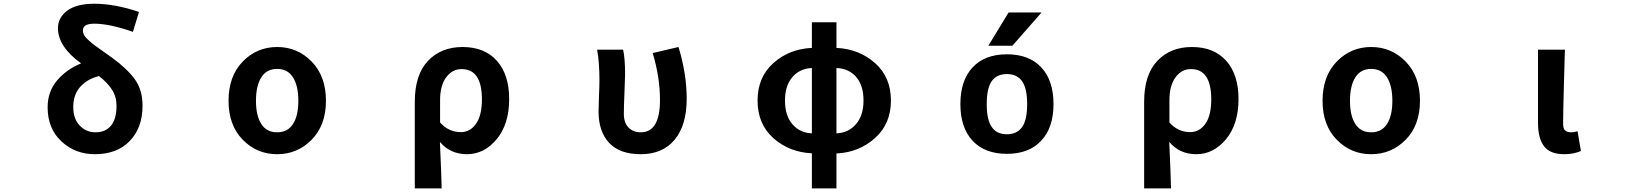

<svg xmlns="http://www.w3.org/2000/svg" viewBox="-20 -832 9040 1053"><path d="M503.9 -106.4Q558.6 -106.4 588.9 -143.1Q619.1 -179.7 619.1 -252Q619.1 -301.8 594.2 -340.3Q569.3 -378.9 522.5 -415Q456.1 -397.5 418.9 -354.5Q381.8 -311.5 381.8 -245.1Q381.8 -180.7 417 -143.6Q452.1 -106.4 503.9 -106.4ZM742.2 -766.6 709 -657.2Q582 -702.1 496.1 -702.1Q434.6 -702.1 434.6 -665Q434.6 -651.4 441.9 -638.7Q449.2 -626 467.8 -609.4Q486.3 -592.8 500.5 -582.5Q514.6 -572.3 546.9 -549.3Q579.1 -526.4 594.7 -515.6Q679.7 -453.1 720.7 -395.5Q761.7 -337.9 761.7 -252Q761.7 -131.8 691.9 -59.1Q622.1 13.7 500 13.7Q392.6 13.7 316.9 -56.6Q241.2 -127 241.2 -243.2Q241.2 -329.1 292.5 -390.1Q343.8 -451.2 424.8 -484.4Q297.9 -576.2 297.9 -677.7Q297.9 -735.4 348.6 -773.4Q399.4 -811.5 497.1 -811.5Q609.4 -811.5 742.2 -766.6Z M1233.4 -279.3Q1233.4 -414.1 1311 -494.1Q1388.7 -574.2 1500 -574.2Q1611.3 -574.2 1689.5 -494.1Q1767.6 -414.1 1767.6 -279.3Q1767.6 -145.5 1689.5 -65.9Q1611.3 13.7 1500 13.7Q1388.7 13.7 1311 -65.9Q1233.4 -145.5 1233.4 -279.3ZM1413.1 -151.9Q1442.4 -106.4 1500 -106.4Q1557.6 -106.4 1586.9 -151.9Q1616.2 -197.3 1616.2 -279.3Q1616.2 -361.3 1586.9 -407.7Q1557.6 -454.1 1500 -454.1Q1442.4 -454.1 1413.1 -407.7Q1383.8 -361.3 1383.8 -279.3Q1383.8 -197.3 1413.1 -151.9Z M2254.9 201.2V-273.4Q2254.9 -421.9 2327.1 -498Q2399.4 -574.2 2516.6 -574.2Q2637.7 -574.2 2705.1 -498.5Q2772.5 -422.9 2772.5 -289.1Q2772.5 -151.4 2704.1 -68.8Q2635.7 13.7 2541 13.7Q2449.2 13.7 2392.6 -53.7Q2401.4 142.6 2402.3 201.2ZM2507.8 -107.4Q2558.6 -107.4 2590.8 -153.3Q2623 -199.2 2623 -287.1Q2623 -453.1 2511.7 -453.1Q2460 -453.1 2426.8 -407.7Q2393.6 -362.3 2393.6 -283.2V-160.2Q2440.4 -107.4 2507.8 -107.4Z M3494.1 13.7Q3378.9 13.7 3320.8 -48.3Q3262.7 -110.4 3262.7 -220.7Q3262.7 -249 3265.1 -306.2Q3267.6 -363.3 3267.6 -392.6Q3267.6 -488.3 3254.9 -559.6H3397.5Q3408.2 -511.7 3408.2 -422.9Q3408.2 -400.4 3404.8 -324.2Q3401.4 -248 3401.4 -209Q3401.4 -158.2 3427.2 -132.3Q3453.1 -106.4 3494.1 -106.4Q3599.6 -106.4 3599.6 -283.2Q3599.6 -408.2 3559.6 -541L3701.2 -574.2Q3746.1 -426.8 3746.1 -290Q3746.1 -145.5 3680.2 -65.9Q3614.3 13.7 3494.1 13.7Z M4567.4 -459V-100.6Q4633.8 -103.5 4674.8 -151.4Q4715.8 -199.2 4715.8 -280.3Q4715.8 -363.3 4675.8 -409.7Q4635.7 -456.1 4567.4 -459ZM4432.6 -100.6V-459Q4366.2 -456.1 4325.7 -409.2Q4285.2 -362.3 4285.2 -280.3Q4285.2 -198.2 4325.7 -150.9Q4366.2 -103.5 4432.6 -100.6ZM4567.4 -710V-569.3Q4691.4 -563.5 4778.8 -486.3Q4866.2 -409.2 4866.2 -280.3Q4866.2 -152.3 4778.3 -74.2Q4690.4 3.9 4567.4 9.8V201.2H4432.6V8.8Q4308.6 2.9 4221.7 -74.2Q4134.8 -151.4 4134.8 -280.3Q4134.8 -409.2 4221.7 -486.3Q4308.6 -563.5 4432.6 -569.3V-710Z M5419.9 -134.8Q5446.3 -95.7 5502 -95.7Q5557.6 -95.7 5585.4 -134.8Q5613.3 -173.8 5613.3 -260.7Q5613.3 -347.7 5585.4 -386.7Q5557.6 -425.8 5502 -425.8Q5446.3 -425.8 5418.9 -386.7Q5391.6 -347.7 5391.6 -260.7Q5391.6 -173.8 5419.9 -134.8ZM5690.4 -60.5Q5624 11.7 5502.4 11.7Q5380.9 11.7 5314 -60.1Q5247.1 -131.8 5247.1 -261.2Q5247.1 -390.6 5314 -462.4Q5380.9 -534.2 5502.4 -534.2Q5624 -534.2 5690.9 -462.4Q5757.8 -390.6 5757.8 -261.2Q5757.8 -131.8 5690.4 -60.5ZM5692.4 -763.7 5532.2 -581.1H5400.4L5511.7 -763.7Z M6254.9 201.2V-273.4Q6254.9 -421.9 6327.1 -498Q6399.4 -574.2 6516.6 -574.2Q6637.7 -574.2 6705.1 -498.5Q6772.5 -422.9 6772.5 -289.1Q6772.5 -151.4 6704.1 -68.8Q6635.7 13.7 6541 13.7Q6449.2 13.7 6392.6 -53.7Q6401.4 142.6 6402.3 201.2ZM6507.8 -107.4Q6558.6 -107.4 6590.8 -153.3Q6623 -199.2 6623 -287.1Q6623 -453.1 6511.7 -453.1Q6460 -453.1 6426.8 -407.7Q6393.6 -362.3 6393.6 -283.2V-160.2Q6440.4 -107.4 6507.8 -107.4Z M7233.4 -279.3Q7233.4 -414.1 7311 -494.1Q7388.7 -574.2 7500 -574.2Q7611.3 -574.2 7689.5 -494.1Q7767.6 -414.1 7767.6 -279.3Q7767.6 -145.5 7689.5 -65.9Q7611.3 13.7 7500 13.7Q7388.7 13.7 7311 -65.9Q7233.4 -145.5 7233.4 -279.3ZM7413.1 -151.9Q7442.4 -106.4 7500 -106.4Q7557.6 -106.4 7586.9 -151.9Q7616.2 -197.3 7616.2 -279.3Q7616.2 -361.3 7586.9 -407.7Q7557.6 -454.1 7500 -454.1Q7442.4 -454.1 7413.1 -407.7Q7383.8 -361.3 7383.8 -279.3Q7383.8 -197.3 7413.1 -151.9Z M8559.6 13.7Q8480.5 13.7 8447.8 -30.3Q8415 -74.2 8415 -159.2V-559.6H8562.5Q8561.5 -524.4 8557.1 -369.1Q8552.7 -213.9 8552.7 -152.3Q8552.7 -127 8563.5 -116.7Q8574.2 -106.4 8597.7 -106.4Q8614.3 -106.4 8631.8 -112.3L8650.4 -3.9Q8610.4 13.7 8559.6 13.7Z"/></svg>

Font: Gen Shin Gothic Monospace Bold
Style: Bold
Weight: 700
Designer: [Source Han Sans]
Ryoko NISHIZUKA  (kana & ideographs); Paul D. Hunt (Latin, Greek & Cyrillic); Wenlong ZHANG  (bopomofo
Version: Version 1.002.20150607